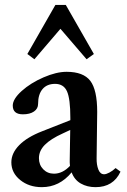

<svg xmlns="http://www.w3.org/2000/svg" viewBox="-20 -754 518 785"><path d="M120.6 -511.7 91.8 -533.2 206.5 -733.9H249L363.8 -533.2L334 -511.7L227.1 -636.2ZM150.9 11.2Q98.6 11.2 62.5 -18.1Q26.4 -47.4 26.4 -90.3Q26.4 -127.9 58.6 -160.6Q90.8 -193.4 152.3 -217.3L267.6 -262.7V-272Q267.6 -350.1 253.9 -380.6Q240.2 -411.1 205.1 -411.1Q171.9 -411.1 153.8 -389.6Q135.7 -368.2 135.7 -329.1Q135.7 -309.6 118.9 -298.1Q102.1 -286.6 73.7 -286.6Q32.2 -286.6 32.2 -322.3Q32.2 -349.1 68.8 -382.1Q105.5 -415 158 -437.7Q210.4 -460.4 252.4 -460.4Q320.8 -460.4 349.1 -423.6Q377.4 -386.7 377.4 -296.4Q377.4 -264.2 375 -106.9Q374.5 -80.6 382.1 -61Q389.6 -41.5 405.8 -41.5Q414.1 -41.5 427.5 -48.6Q440.9 -55.7 452.6 -66.9L472.7 -52.2Q443.4 11.2 370.6 11.2Q336.4 11.2 310.3 -3.7Q284.2 -18.6 272.9 -49.3Q223.1 11.2 150.9 11.2ZM139.2 -107.4Q139.2 -80.1 156.7 -62Q174.3 -43.9 200.7 -43.9Q235.8 -43.9 266.1 -75.7Q264.6 -88.9 265.1 -101.1Q265.6 -121.6 266.1 -162.1Q266.6 -202.6 267.1 -222.7L236.8 -208.5Q187 -186 163.1 -161.6Q139.2 -137.2 139.2 -107.4Z"/></svg>

Font: Elstob 8pt SemiBold
Style: Regular
Weight: 600
Designer: Peter S. Baker
Version: Version 1.015